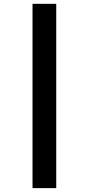

<svg xmlns="http://www.w3.org/2000/svg" viewBox="-20 -889 462 1000"><path d="M149.4 -869.1H272.9V90.8H149.4Z"/></svg>

Font: Merriweather UltraBold
Style: Regular
Weight: 900
Designer: Eben Sorkin ( sorkintype@gmail.com )
Foundry: Eben Sorkin
Version: Version 1.570; ttfautohint (v1.3) -l 8 -r 32 -G 0 -x 0 -H 60